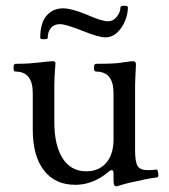

<svg xmlns="http://www.w3.org/2000/svg" viewBox="-20 -632 587 668"><path d="M383 16Q375 16 375 -6V-28Q375 -40 369 -40Q363 -40 355 -32Q302 11 242 11Q172 11 133 -39Q94 -89 94 -181V-308Q94 -383 34 -383Q27 -383 27 -396.5Q27 -410 34 -410Q63 -410 83.5 -411.5Q104 -413 120 -415Q135 -417 147 -418Q159 -419 163 -419Q173 -419 173 -413Q169 -361 169 -337V-208Q169 -126 198 -81Q227 -36 280 -36Q324 -36 349.5 -65.5Q375 -95 375 -147V-308Q375 -383 314 -383Q307 -383 307 -396.5Q307 -410 314 -410Q346 -410 369.5 -411Q393 -412 408 -415Q422 -417 431 -418Q440 -419 444 -419Q453 -419 453 -407Q452 -383 451 -366Q450 -349 450 -337V-109Q450 -68 459 -54Q468 -40 494 -40Q509 -40 523 -42Q527 -43 529 -36.5Q531 -30 531 -23Q531 -16 527 -15Q520 -14 503.5 -11.5Q487 -9 458 -2Q428 4 414 8Q400 12 390 15Q387 16 383 16ZM346 -502Q324 -502 266 -525Q236 -537 217 -542.5Q198 -548 189 -548Q168 -548 157 -534.5Q146 -521 146 -500Q146 -496 133 -495.5Q120 -495 120 -500Q120 -552 142 -577.5Q164 -603 200 -603Q214 -603 234.5 -597.5Q255 -592 282 -581Q309 -569 327 -563.5Q345 -558 355 -558Q374 -558 386.5 -574Q399 -590 399 -606Q399 -612 412 -612Q425 -612 425 -607Q425 -583 415 -559Q405 -535 387.5 -518.5Q370 -502 346 -502Z"/></svg>

Font: Junicode SmExp
Style: Regular
Weight: 400
Width: 6
Designer: Peter S. Baker
Version: Version 2.205; ttfautohint (v1.8.4)